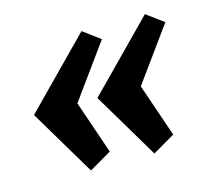

<svg xmlns="http://www.w3.org/2000/svg" viewBox="-64 -490 538 500"><g transform="rotate(-15 205.5 -239.5)"><path d="M295 -61 189 -239 365 -418 411 -384 306 -239 355 -96ZM124 -61 18 -239 194 -418 240 -384 135 -239 184 -96Z"/></g></svg>

Font: Manuale
Style: Italic
Weight: 400
Italic angle: -11°
Designer: Eduardo Tunni / Pablo Cosgaya
Foundry: Eduardo Tunni / Pablo Cosgaya
Version: Version 1.002